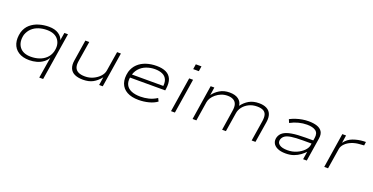

<svg xmlns="http://www.w3.org/2000/svg" viewBox="-28 -1536 4959 2553"><g transform="rotate(20 2451.5 -259.0)"><path d="M528 180 577 -122H578Q556 -78 515 -48.5Q474 -19 424.5 -5.5Q375 8 322 8Q228 8 167.5 -31.5Q107 -71 86.5 -140.5Q66 -210 89 -301Q111 -372 161 -415.5Q211 -459 279 -479.5Q347 -500 420 -500Q505 -500 558 -464.5Q611 -429 623 -376H620L639 -492H690L583 180ZM327 -42Q388 -42 442.5 -60Q497 -78 537 -115Q577 -152 595 -210Q623 -314 573 -382Q523 -450 410 -450Q349 -450 294.5 -432.5Q240 -415 200.5 -378Q161 -341 141 -284Q115 -178 164.5 -110Q214 -42 327 -42Z M1082 8Q1011 8 963.5 -14Q916 -36 897 -82Q878 -128 889 -194L936 -492H991L944 -201Q936 -149 948.5 -114Q961 -79 996.5 -60.5Q1032 -42 1092 -42Q1155 -42 1209 -67.5Q1263 -93 1299 -133Q1335 -173 1341 -219L1385 -492H1439L1361 0H1310L1327 -114H1326Q1279 -54 1221.5 -23Q1164 8 1082 8Z M1869 8Q1769 8 1703.5 -28Q1638 -64 1614 -132.5Q1590 -201 1613 -296Q1634 -365 1682 -410.5Q1730 -456 1797.5 -478Q1865 -500 1944 -500Q2025 -500 2078 -474.5Q2131 -449 2153.5 -396Q2176 -343 2164 -257L2160 -233H1639L1646 -280H2144L2113 -258Q2125 -327 2106 -370Q2087 -413 2043 -432.5Q1999 -452 1938 -452Q1874 -452 1815.5 -430Q1757 -408 1717 -362Q1677 -316 1664 -247L1663 -242Q1651 -175 1673.5 -130.5Q1696 -86 1748 -64Q1800 -42 1877 -42Q1934 -42 1992.5 -56Q2051 -70 2107 -106L2128 -63Q2081 -28 2011.5 -10Q1942 8 1869 8Z M2413 -626 2424 -698H2504L2493 -626ZM2327 0 2405 -492H2460L2382 0Z M2632 0 2709 -492H2761L2744 -379Q2778 -428 2837 -464Q2896 -500 2976 -500Q3057 -500 3102.5 -466Q3148 -432 3153 -378L3154 -377Q3195 -433 3253 -466.5Q3311 -500 3394 -500Q3458 -500 3501.5 -477.5Q3545 -455 3562.5 -410.5Q3580 -366 3570 -299L3522 0H3468L3513 -283Q3523 -344 3513 -380Q3503 -416 3471 -433Q3439 -450 3384 -450Q3319 -450 3268 -424.5Q3217 -399 3185.5 -358Q3154 -317 3147 -269L3104 0H3050L3094 -283Q3104 -343 3091.5 -379Q3079 -415 3046.5 -432.5Q3014 -450 2966 -450Q2918 -450 2877 -433.5Q2836 -417 2804 -390.5Q2772 -364 2753 -333.5Q2734 -303 2729 -273L2686 0Z M3949 8Q3878 8 3832.5 -13.5Q3787 -35 3770 -71.5Q3753 -108 3765 -152Q3779 -199 3819.5 -227Q3860 -255 3935.5 -268Q4011 -281 4128 -281H4254L4246 -234H4107Q4007 -234 3947 -225Q3887 -216 3858 -195.5Q3829 -175 3819 -142Q3806 -97 3842.5 -69Q3879 -41 3959 -41Q4026 -41 4084.5 -66Q4143 -91 4182 -130.5Q4221 -170 4227 -213L4244 -319Q4255 -389 4213.5 -419.5Q4172 -450 4090 -450Q4032 -450 3972.5 -435Q3913 -420 3856 -389L3836 -436Q3874 -456 3917.5 -470.5Q3961 -485 4006.5 -492.5Q4052 -500 4095 -500Q4164 -500 4213.5 -483.5Q4263 -467 4286.5 -430Q4310 -393 4300 -329L4248 0H4196L4214 -115L4218 -116Q4191 -86 4152 -57Q4113 -28 4063.5 -10Q4014 8 3949 8Z M4495 0 4572 -492H4625L4608 -382Q4653 -445 4724 -470.5Q4795 -496 4870 -500L4903 -501L4896 -450L4829 -445Q4773 -441 4722 -420.5Q4671 -400 4637 -366Q4603 -332 4596 -293L4549 0Z"/></g></svg>

Font: Nunito Sans 7pt Expanded ExtraLight
Style: Italic
Weight: 250
Width: 7
Italic angle: -9°
Designer: Vernon Adams
Foundry: Vernon Adams
Version: Version 3.101;gftools[0.9.27]